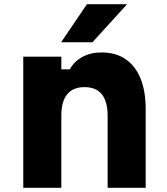

<svg xmlns="http://www.w3.org/2000/svg" viewBox="-20 -888 790 908"><path d="M90 0V-620H270V-560H310Q331 -598 370 -619Q409 -640 460 -640Q527 -640 573.5 -608.5Q620 -577 644.5 -517Q669 -457 669 -370V0H489V-340Q489 -408 461.5 -442Q434 -476 380 -476Q325 -476 297.5 -442Q270 -408 270 -340V0ZM269 -688 391 -868H581L417 -688Z"/></svg>

Font: Martian Mono SemiExpanded ExtraBold
Style: Regular
Weight: 800
Width: 6
Designer: Roman Shamin
Foundry: Evil Martians
Version: Version 1.000